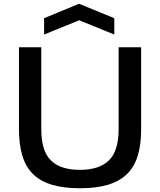

<svg xmlns="http://www.w3.org/2000/svg" viewBox="-20 -993 852 1023"><path d="M406 10Q319 10 257 -8.5Q195 -27 156 -65.5Q117 -104 99 -163.5Q81 -223 81 -305V-741H200V-304Q200 -189 251 -138.5Q302 -88 406 -88Q509 -88 560.5 -138.5Q612 -189 612 -304V-741H732V-305Q732 -223 714 -163.5Q696 -104 656.5 -65.5Q617 -27 555 -8.5Q493 10 406 10ZM215 -896 401 -973 589 -896V-809L402 -885L215 -809Z"/></svg>

Font: Encode Sans Wide
Style: Medium
Weight: 500
Designer: Pablo Impallari, Andres Torresi
Foundry: Pablo Impallari, Andres Torresi
Version: Version 1.000; ttfautohint (v1.00) -l 8 -r 50 -G 200 -x 14 -